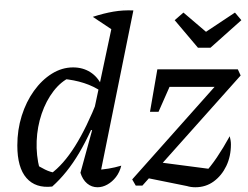

<svg xmlns="http://www.w3.org/2000/svg" viewBox="-20 -782 1044 809"><path d="M398 -27 381 -66Q410 -67 437 -71.5Q464 -76 491 -84Q484 -56 468.5 -36Q453 -16 432.5 -4.5Q412 7 391 7Q366 7 347 -9Q328 -25 319 -54L368 -233L359 -236L461 -715L542 -738ZM200 4Q130 12 91.5 -32Q53 -76 53 -169Q53 -235 71.5 -294Q90 -353 123 -399Q156 -445 198.5 -471.5Q241 -498 288 -498Q329 -498 360.5 -478Q392 -458 409 -421L408 -396Q343 -441 242 -450L277 -457Q237 -439 205.5 -398Q174 -357 155.5 -302.5Q137 -248 134.5 -188Q132 -128 147 -70L127 -92Q149 -78 170 -67.5Q191 -57 216 -53L193 -49Q247 -88 296 -166Q345 -244 392 -363L410 -347Q364 -223 313.5 -137.5Q263 -52 200 4ZM458 -653 371 -711Q417 -726 458 -733Q499 -740 542 -738ZM501 -762H502V-761ZM552 0 537 -26 950 -490H982L994 -464L580 0ZM768 2 585 -35 644 -99 881 -68 838 -48Q867 -79 894 -119Q921 -159 948 -208Q950 -200 951.5 -191Q953 -182 953 -174Q953 -123 933.5 -82.5Q914 -42 880.5 -17.5Q847 7 803 7Q784 7 768 2ZM612 -311 643 -490H727L648 -311ZM671 -416 643 -490H982L906 -416ZM814 -581 716 -697 753 -729 848 -648 970 -729 997 -697 867 -581Z"/></svg>

Font: Piazzolla Thin Medium
Style: Italic
Weight: 500
Italic angle: -11.3°
Version: Version 2.005